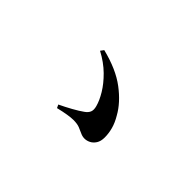

<svg xmlns="http://www.w3.org/2000/svg" viewBox="-32 -889 1063 1063"><g transform="rotate(45 500.0 -357.0)"><path d="M621 -145Q604 -145 588.5 -152.5Q573 -160 554 -167.5Q535 -175 505 -175Q487 -175 459 -170.5Q431 -166 394 -157L385 -176Q421 -193 457 -213Q493 -233 515 -249Q534 -262 540.5 -278Q547 -294 540 -319Q531 -353 506 -394.5Q481 -436 439.5 -477Q398 -518 338 -550L352 -569Q473 -539 547 -483Q621 -427 657 -362Q678 -327 687 -294Q696 -261 696 -229Q696 -199 684 -180.5Q672 -162 655 -153.5Q638 -145 621 -145Z"/></g></svg>

Font: Noto Serif TC
Style: Bold
Weight: 700
Designer: Ryoko NISHIZUKA 西塚涼子 (kana & ideographs); Frank Grießhammer (Latin, Greek & Cyrillic); Wenlong ZHANG 张文龙 (bopomofo); San
Foundry: Adobe
Version: Version 2.002-H1;hotconv 1.1.0;makeotfexe 2.6.0